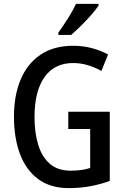

<svg xmlns="http://www.w3.org/2000/svg" viewBox="-20 -960 646 990"><path d="M332 -384H546V-27Q496 -9 444 0.5Q392 10 334 10Q240 10 177 -36.5Q114 -83 83 -166Q52 -249 52 -358Q52 -468 86.5 -550Q121 -632 189 -678Q257 -724 357 -724Q407 -724 453 -712Q499 -700 537 -679L503 -594Q469 -613 432.5 -624Q396 -635 357 -635Q261 -635 209.5 -562.5Q158 -490 158 -356Q158 -276 177 -213.5Q196 -151 237 -115.5Q278 -80 344 -80Q375 -80 399.5 -83.5Q424 -87 445 -94V-295H332ZM488 -931Q475 -911 450 -882.5Q425 -854 397 -826.5Q369 -799 347 -780H281V-792Q307 -828 331.5 -867Q356 -906 372 -940H488Z"/></svg>

Font: Noto Sans Condensed Medium
Style: Regular
Weight: 500
Width: 3
Designer: Monotype Design Team
Foundry: Monotype Imaging Inc.
Version: Version 2.013; ttfautohint (v1.8.4.7-5d5b)